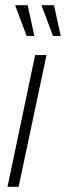

<svg xmlns="http://www.w3.org/2000/svg" viewBox="-20 -723 255 743"><path d="M9 0 116 -510H160L52 0ZM83 -584 40 -699 39 -703H87L112 -588L113 -584ZM185 -584 142 -699 141 -703H189L214 -588L215 -584Z"/></svg>

Font: Saira Condensed ExtraLight
Style: Italic
Weight: 250
Width: 3
Italic angle: -12°
Designer: Hector Gatti with collaboration of the Omnibus-Type team
Foundry: Omnibus-Type
Version: Version 1.101